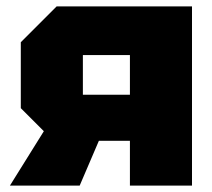

<svg xmlns="http://www.w3.org/2000/svg" viewBox="-20 -580 664 600"><path d="M239 -284H386V-408H239ZM45 -242V-448L157 -560H580V0H386V-140H289L229 0H11L117 -170Z"/></svg>

Font: Tektur ExtraBold
Style: Regular
Weight: 800
Designer: Adam Jagosz
Foundry: Adam Jagosz
Version: Version 1.005;gftools[0.9.30]